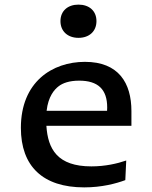

<svg xmlns="http://www.w3.org/2000/svg" viewBox="-20 -800 660 832"><path d="M234.5 -426.5C251.5 -439.5 279.5 -450.5 323 -450.5C404.5 -450.5 444.5 -413 444.5 -334.5C444.5 -329.5 444.5 -324.5 444 -320H182C189 -381.5 215 -412 234.5 -426.5ZM70.5 -246C70.5 -79.5 165.5 12 345 12C421 12 482.5 -4.5 523 -19.5L527 -104.5C488 -91 435.5 -79 376 -79C229 -79 187.5 -153.5 181 -255H549.5V-318.5C549.5 -441 493.5 -532 348 -532C206.5 -532 70.5 -445 70.5 -246ZM242 -708.5C242 -664 274 -636 320 -636C366.5 -636 398 -664 398 -708.5C398 -753 366.5 -780 320 -780C274 -780 242 -753 242 -708.5Z"/></svg>

Font: Monaspace Argon Medium
Style: Regular
Weight: 500
Designer: Riley Cran & the Lettermatic Team
Foundry: Lettermatic
Version: Version 1.000 (Monaspace Argon)